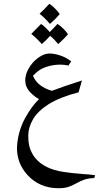

<svg xmlns="http://www.w3.org/2000/svg" viewBox="-20 -660 555 1019"><path d="M397 -170Q302 -146 238 -107Q180 -70 155 -26.5Q130 17 130 60Q130 105 141 133Q152 161 169 181Q217 237 315 252Q359 259 403 262L425 264Q452 265 485 270L480 285Q450 286 429 293Q408 300 385 313Q362 326 341.5 332.5Q321 339 290 339Q240 339 198.5 321Q157 303 126 269Q70 208 70 125Q70 116 72 98Q80 28 113.5 -33.5Q147 -95 187 -134Q163 -147 142 -168.5Q121 -190 116 -214Q114 -226 114 -233Q114 -272 142 -312Q160 -338 188 -357Q216 -376 243 -376Q268 -376 300 -365.5Q332 -355 358 -334L343 -312Q323 -317 299 -317Q272 -317 243 -310Q212 -302 193 -290Q174 -278 155 -258Q178 -201 255 -178Q322 -203 415 -233Q409 -210 397 -170ZM190 -587Q221 -616 242 -640Q257 -630 272.5 -614.5Q288 -599 297 -585Q273 -557 245 -533Q218 -565 190 -587ZM341 -478Q322 -456 289 -426Q270 -450 246 -470Q230 -451 202 -426Q176 -456 146 -480Q184 -518 198 -533Q220 -518 244 -490Q274 -520 285 -533Q301 -523 316.5 -507.5Q332 -492 341 -478Z"/></svg>

Font: Mirza
Style: Regular
Weight: 400
Designer: Arabic design by Kourosh Beigpour, Latin design by Eduardo Tunni, engineering by Lasse Fister
Version: Version 1.000